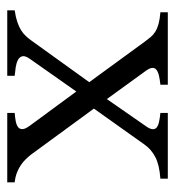

<svg xmlns="http://www.w3.org/2000/svg" viewBox="4 -498 494 543"><g transform="rotate(90 251.5 -227.0)"><path d="M299.8 0V-21Q312 -22 322.8 -23.9Q333.5 -25.9 339.6 -30.3Q345.7 -34.7 345.7 -42.7Q345.7 -50.8 335.9 -64L239.3 -195.3L147 -64Q137.7 -50.8 139.6 -42.7Q141.6 -34.7 149.9 -30.3Q158.2 -25.9 170.7 -23.9Q183.1 -22 194.8 -21V0H9.8V-21Q29.3 -23.9 43 -28.6Q56.6 -33.2 66.2 -39.3Q75.7 -45.4 82.3 -52.5Q88.9 -59.6 94.2 -66.9L212.9 -231.9L98.1 -389.2Q91.8 -397.9 85.4 -405.5Q79.1 -413.1 70.1 -418.7Q61 -424.3 47.9 -428Q34.7 -431.6 15.1 -433.1V-454.1H220.2V-433.1Q205.1 -431.6 194.1 -429Q183.1 -426.3 177.5 -421.6Q171.9 -417 172.6 -409.4Q173.3 -401.9 182.1 -390.1L260.7 -281.7L335.9 -390.1Q344.7 -401.9 345.7 -409.7Q346.7 -417.5 341.6 -422.1Q336.4 -426.8 325.7 -429.2Q314.9 -431.6 299.8 -433.1V-454.1H485.8V-433.1Q446.3 -430.2 424.6 -418.7Q402.8 -407.2 390.1 -389.2L287.6 -245.1L418 -66.9Q423.8 -59.6 430.7 -52.5Q437.5 -45.4 446.5 -39.1Q455.6 -32.7 467.8 -27.8Q480 -22.9 496.1 -21V0Z"/></g></svg>

Font: Gentium Basic
Style: Regular
Weight: 400
Designer: J. Victor Gaultney and Annie Olsen
Foundry: SIL International
Version: Version 1.100